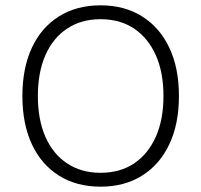

<svg xmlns="http://www.w3.org/2000/svg" viewBox="-20 -690 755 720"><path d="M357 -670Q447 -670 513 -628.5Q579 -587 615 -511Q651 -435 651 -330Q651 -225 615 -149Q579 -73 513 -31.5Q447 10 357 10Q267 10 201 -31.5Q135 -73 99.5 -149Q64 -225 64 -330Q64 -435 99.5 -511Q135 -587 201 -628.5Q267 -670 357 -670ZM357 -618Q285 -618 232 -583Q179 -548 150.5 -483.5Q122 -419 122 -330Q122 -241 150.5 -176.5Q179 -112 232 -77Q285 -42 357 -42Q430 -42 482.5 -77Q535 -112 564 -176.5Q593 -241 593 -330Q593 -419 564 -483.5Q535 -548 482.5 -583Q430 -618 357 -618Z"/></svg>

Font: Kantumruy Pro Light
Style: Regular
Weight: 300
Version: Version 1.002